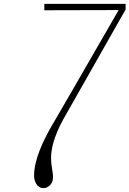

<svg xmlns="http://www.w3.org/2000/svg" viewBox="-20 -681 669 992"><path d="M205 291C229 291 253 269 254 238C256 179 208 120 305 -61L629 -632V-661H209V-628L593 -629C362 -227 288 -101 248 -32C204 44 156 143 156 227C156 254 170 291 205 291Z"/></svg>

Font: Louise
Style: Regular
Weight: 400
Designer: Ange Degheest & Luna Delabre & Camille Depalle
Foundry: Velvetyne Type Foundry
Version: Version 1.000;FEAKit 1.0